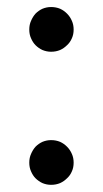

<svg xmlns="http://www.w3.org/2000/svg" viewBox="-20 -513 290 541"><path d="M62.5 -54.7Q62.5 -68.4 67.4 -79.1Q72.3 -90.8 80.1 -99.6Q88.9 -108.4 99.6 -113.3Q111.3 -118.2 124 -118.2Q137.7 -118.2 149.4 -113.3Q160.2 -108.4 168.9 -99.6Q177.7 -90.8 182.6 -79.1Q187.5 -68.4 187.5 -54.7Q187.5 -41 182.6 -30.3Q177.7 -18.6 168.9 -10.7Q160.2 -2 149.4 2.9Q137.7 7.8 124 7.8Q111.3 7.8 99.6 2.9Q88.9 -2 80.1 -10.7Q72.3 -18.6 67.4 -30.3Q62.5 -41 62.5 -54.7ZM62.5 -429.7Q62.5 -443.4 67.4 -454.1Q72.3 -465.8 80.1 -474.6Q88.9 -483.4 99.6 -488.3Q111.3 -493.2 124 -493.2Q137.7 -493.2 149.4 -488.3Q160.2 -483.4 168.9 -474.6Q177.7 -465.8 182.6 -454.1Q187.5 -443.4 187.5 -429.7Q187.5 -416 182.6 -405.3Q177.7 -393.6 168.9 -385.7Q160.2 -377 149.4 -372.1Q137.7 -367.2 124 -367.2Q111.3 -367.2 99.6 -372.1Q88.9 -377 80.1 -385.7Q72.3 -393.6 67.4 -405.3Q62.5 -416 62.5 -429.7Z"/></svg>

Font: Lato
Style: Regular
Weight: 400
Designer: Lukasz Dziedzic with Adam Twardoch and Botio Nikoltchev
Version: Version 2.015; 2015-08-06; http://www.latofonts.com/